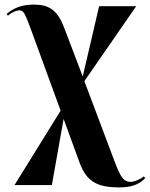

<svg xmlns="http://www.w3.org/2000/svg" viewBox="-20 -563 650 833"><path d="M497 250C545 250 581 240 610 210L604 202C594 212 565 226 547 226C519 226 505 212 477 137L346 -211L571 -536H410L339 -231L259 -441C230 -519 193 -543 128 -543C83 -543 47 -534 9 -503L14 -495C33 -510 49 -518 64 -518C83 -518 88 -505 114 -436L243 -83L43 240H205L256 -47L325 142C355 223 399 250 497 250Z"/></svg>

Font: Noto Serif Display Condensed ExtraBold
Style: Regular
Weight: 800
Width: 3
Designer: Monotype Design Team
Foundry: Monotype Imaging Inc.
Version: Version 2.009